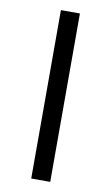

<svg xmlns="http://www.w3.org/2000/svg" viewBox="-82 -743 454 786"><g transform="rotate(10 145.5 -350.0)"><path d="M185 -700H106V0H185Z"/></g></svg>

Font: Mission
Style: Regular
Weight: 400
Version: Version 1.000;FEAKit 1.0